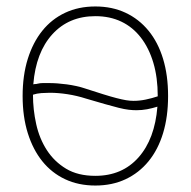

<svg xmlns="http://www.w3.org/2000/svg" viewBox="-20 -562 590 594"><path d="M275 12Q223 12 181.5 -7.5Q140 -27 111 -63Q82 -99 66 -150Q50 -201 50 -265Q50 -329 66 -380Q82 -431 111 -467Q140 -503 181.5 -522.5Q223 -542 275 -542Q327 -542 368.5 -522.5Q410 -503 439.5 -467Q469 -431 484.5 -380Q500 -329 500 -265Q500 -201 484.5 -150Q469 -99 439.5 -63Q410 -27 368.5 -7.5Q327 12 275 12ZM275 -18Q358 -18 408.5 -75Q459 -132 467 -232Q451 -227 435 -224Q419 -221 402 -221Q391 -221 378 -222.5Q365 -224 347 -228.5Q329 -233 304.5 -240Q280 -247 246 -257Q218 -266 189 -270.5Q160 -275 134 -275Q122 -275 108 -274Q94 -273 82 -269Q82 -223 92 -178Q102 -133 125 -97.5Q148 -62 184.5 -40Q221 -18 275 -18ZM393 -250Q412 -250 431 -254Q450 -258 468 -264V-265Q468 -322 454.5 -367.5Q441 -413 416 -445.5Q391 -478 355.5 -495Q320 -512 275 -512Q193 -512 142 -456Q91 -400 83 -301Q86 -302 89.5 -302Q93 -302 96 -303Q104 -305 112.5 -305Q121 -305 131 -305Q157 -305 186.5 -301Q216 -297 241 -289Q275 -278 299 -270.5Q323 -263 340.5 -258.5Q358 -254 370 -252Q382 -250 393 -250Z"/></svg>

Font: Geist Thin
Style: Regular
Weight: 400
Designer: Basement.studio, Andrés Briganti, Mateo Zaragoza
Foundry: Basement.studio, Vercel, Andrés Briganti, Guido Ferreyra, Mateo Zaragoza
Version: Version 1.401